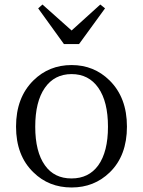

<svg xmlns="http://www.w3.org/2000/svg" viewBox="-20 -816 634 850"><path d="M297 14Q196 14 128 -53Q51 -127 51 -255.5Q51 -384 128 -460Q197 -528 297 -528Q396 -528 465 -460Q542 -384 542 -255.5Q542 -127 466 -53Q397 14 297 14ZM415 -84Q458 -144 458 -255Q458 -366 415.5 -427Q373 -488 297 -488Q221 -488 178.5 -427Q136 -366 136 -255Q136 -144 179 -84Q220 -26 296.5 -26Q373 -26 415 -84ZM263 -621 149 -779 168 -796 297 -681 424 -796 445 -779 330 -621Z"/></svg>

Font: GenRyuMin TW R
Style: Regular
Weight: 400
Version: Version 1.501;PS 1;hotconv 16.6.51;makeotf.lib2.5.65220